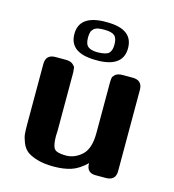

<svg xmlns="http://www.w3.org/2000/svg" viewBox="-102 -751 766 847"><g transform="rotate(15 280.5 -327.0)"><path d="M157 -578Q157 -660 265 -665H286Q402 -664 402 -578Q402 -496 295 -491H273Q157 -493 157 -578ZM219 -579Q219 -548 233 -537Q247 -526 277 -526Q317 -527 328 -539Q340 -551 340 -578Q340 -608 326.5 -619Q313 -630 282 -630H274Q266 -630 264.5 -629.5Q263 -629 256 -628.5Q249 -628 247.5 -627Q246 -626 240.5 -624Q235 -622 233 -619.5Q231 -617 227.5 -613Q224 -609 222.5 -604.5Q221 -600 220 -593.5Q219 -587 219 -579ZM59 -139V-414Q59 -458 103 -458Q103 -458 149 -458Q171 -458 182 -449Q193 -440 194 -433.5Q195 -427 196 -413V-147Q196 -143 195.5 -135Q195 -127 195 -123Q195 -79 206 -64.5Q217 -50 259 -50Q299 -50 331.5 -79.5Q364 -109 364 -181V-406Q364 -421 365 -428.5Q366 -436 368 -439Q370 -442 377 -449Q388 -458 411 -458H455Q499 -458 500 -416V-43Q500 0 455 0H408Q367 0 367 -44Q333 -11 299 0Q265 11 219 11Q175 11 143.5 1.5Q112 -8 96 -21Q80 -34 71 -56.5Q62 -79 60.5 -95.5Q59 -112 59 -139Z"/></g></svg>

Font: CMU Sans Serif
Style: Bold
Weight: 700
Version: Version 0.7.0